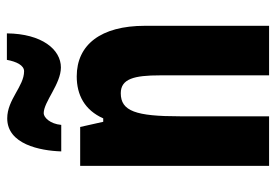

<svg xmlns="http://www.w3.org/2000/svg" viewBox="-142 -660 802 558"><g transform="rotate(-90 259.0 -381.0)"><path d="M98 -604H175C178 -637 197 -655 209 -655C242 -655 294 -605 342 -605C394 -605 440 -660 441 -762H364C359 -734 348 -712 331 -712C287 -712 249 -761 194 -761C119 -761 100 -666 98 -604ZM316 -559C262 -559 218 -536 194 -482H184L169 -549H56V0H200V-259C200 -387 215 -431 267 -431C309 -431 319 -392 319 -317V0H463V-361C463 -489 408 -559 316 -559Z"/></g></svg>

Font: Noto Sans Kannada ExtraCondensed ExtraBold
Style: Regular
Weight: 800
Width: 2
Designer: Jelle Bosma - Monotype Design Team
Foundry: Monotype Imaging Inc.
Version: Version 2.005